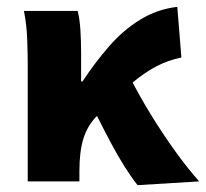

<svg xmlns="http://www.w3.org/2000/svg" viewBox="-20 -530 602 561"><path d="M61 0V-342Q61 -372 59.5 -414.5Q58 -457 50 -498H207Q213 -474 215 -441.5Q217 -409 217 -374V-292H221Q258 -348 299 -395Q340 -442 389.5 -472.5Q439 -503 498 -510L510 -362Q471 -354 436.5 -336Q402 -318 361.5 -284Q321 -250 264 -192Q236 -164 224 -126Q212 -88 212 -30V0ZM382 11Q363 -13 343.5 -44Q324 -75 303.5 -113.5Q283 -152 260 -198L361 -302Q386 -252 420 -196.5Q454 -141 491 -89.5Q528 -38 562 0Z"/></svg>

Font: Source Sans 3 ExtraBold
Style: Regular
Weight: 800
Designer: Paul D. Hunt
Foundry: Adobe
Version: Version 3.052;hotconv 1.1.0;makeotfexe 2.6.0